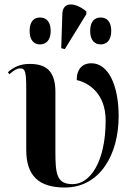

<svg xmlns="http://www.w3.org/2000/svg" viewBox="-20 -826 604 856"><path d="M269 -607 365 -763V-775C317 -815 261 -821 258 -766L253 -611ZM158 -628C184 -628 206 -645 206 -688C206 -732 184 -748 158 -748C133 -748 112 -732 112 -688C112 -645 133 -628 158 -628ZM429 -628C454 -628 476 -645 476 -688C476 -732 454 -748 429 -748C403 -748 382 -732 382 -688C382 -645 403 -628 429 -628ZM269 10C425 10 509 -136 509 -308C509 -444 464 -544 387 -544C349 -544 322 -520 322 -469C373 -458 451 -411 451 -289C451 -103 381 -5 304 -5C232 -5 227 -51 227 -152V-416C227 -517 178 -541 112 -541C69 -541 40 -526 15 -504L22 -495C41 -513 59 -522 71 -521C93 -521 97 -504 97 -427V-158C97 -42 153 10 269 10Z"/></svg>

Font: Noto Serif Display SemiBold
Style: Regular
Weight: 600
Designer: Monotype Design Team
Foundry: Monotype Imaging Inc.
Version: Version 2.009